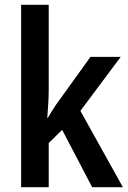

<svg xmlns="http://www.w3.org/2000/svg" viewBox="-20 -873 532 800"><path d="M183 -499Q183 -468 181 -440Q179 -412 177 -382H179Q192 -403 202.5 -420Q213 -437 226 -454L357 -636H483L315 -411L492 -93H364L239 -332L183 -277V-93H68V-853H183Z"/></svg>

Font: Noto Sans Kannada UI Condensed SemiBold
Style: Regular
Weight: 600
Width: 3
Designer: Jelle Bosma - Monotype Design Team
Foundry: Monotype Imaging Inc.
Version: Version 2.005; ttfautohint (v1.8.4.7-5d5b)